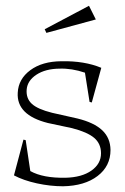

<svg xmlns="http://www.w3.org/2000/svg" viewBox="-20 -631 437 671"><path d="M28.8 -18.1 62 -143.1 69.8 -141.1 85.9 -33.2Q130.4 -8.3 209 -9.8Q266.1 -11.2 299.6 -34.9Q333 -58.6 333 -95.2Q333 -128.9 309.1 -149.2Q285.2 -169.4 231.9 -183.1L147 -201.2Q37.1 -229 42 -307.1Q44.4 -355 85.9 -385.7Q127.4 -416.5 194.8 -417Q275.4 -418.5 334 -394L300.8 -272.9L293 -274.9L276.9 -377Q231 -392.6 188 -391.1Q138.7 -390.6 107.2 -369.9Q75.7 -349.1 73.2 -317.9Q70.8 -287.1 91.1 -268.3Q111.3 -249.5 162.1 -236.8L251 -216.8Q308.6 -202.6 337.2 -175.8Q365.7 -148.9 366.2 -106.9Q366.2 -50.3 321 -15.9Q275.9 18.6 200.2 20Q155.8 20 108.9 9.8Q62 -0.5 28.8 -18.1ZM136.2 -528.8 291 -610.8 314.9 -563 142.1 -516.1Z"/></svg>

Font: Halibut Thin
Style: Regular
Weight: 250
Designer: Matteo Maggi
Foundry: Collletttivo
Version: Version 3.080 | FøM Fix